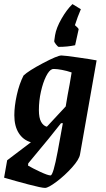

<svg xmlns="http://www.w3.org/2000/svg" viewBox="-47 -735 518 938"><path d="M425 -440 344 19Q340 44 305 83Q270 122 229.5 152.5Q189 183 173 183Q156 183 91.5 166Q27 149 -27 133L-12 48L104 -40Q66 -51 44.5 -85Q23 -119 23 -172Q23 -216 35 -270.5Q47 -325 68 -366Q92 -389 163 -426.5Q234 -464 253 -464Q266 -464 333 -454.5Q400 -445 425 -440ZM143 -197Q143 -159 154 -139.5Q165 -120 182 -116L274 -215Q283 -271 293 -322L303 -381Q280 -389 256 -393.5Q232 -398 218 -398Q210 -398 208 -397Q193 -392 178 -362Q163 -332 153 -287.5Q143 -243 143 -197ZM235 4 260 -133H251Q194 -60 124 23L91 63L90 74Q112 87 149.5 104.5Q187 122 200 122Q213 122 235 4ZM218 -535 222 -563Q228 -599 253.5 -643.5Q279 -688 307 -715L348 -690Q332 -653 319 -612Q325 -607 331.5 -600.5Q338 -594 337 -591L320 -514Q282 -506 240 -506Q236 -506 226.5 -518Q217 -530 218 -535Z"/></svg>

Font: Grenze SemiBold
Style: Italic
Weight: 600
Italic angle: -10°
Designer: Renata Polastri
Foundry: Omnibus-Type
Version: Version 1.002; ttfautohint (v1.8)